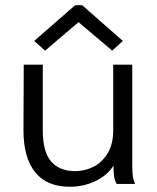

<svg xmlns="http://www.w3.org/2000/svg" viewBox="-20 -705 603 736"><path d="M248 11Q160 11 115 -44.5Q70 -100 70 -205L71 -457H144V-205Q144 -123 176 -86Q208 -49 269 -49Q305 -49 338 -65.5Q371 -82 392.5 -117Q414 -152 414 -207V-457H487V-71Q487 -53 488.5 -35.5Q490 -18 498 0H427Q418 -17 416.5 -35Q415 -53 415 -70Q391 -32 345 -10.5Q299 11 248 11ZM153 -511 111 -548 268 -685H295L451 -548L410 -511L281 -620Z"/></svg>

Font: Inconsolata SemiExpanded
Style: Regular
Weight: 400
Width: 6
Monospace: yes
Designer: Raph Levien, Cyreal, Brenton Simpson
Foundry: Raph Levien, Cyreal, Google
Version: Version 3.100; ttfautohint (v1.8.4.7-5d5b)